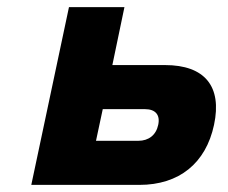

<svg xmlns="http://www.w3.org/2000/svg" viewBox="-20 -520 640 540"><path d="M68 0H372C484 0 559 -61 582 -169C605 -277 556 -337 444 -337H296L330 -500H174ZM250 -124 269 -213H388C417 -213 431 -197 425 -169C419 -140 398 -124 369 -124Z"/></svg>

Font: LT Wave Mono Black
Style: Italic
Weight: 900
Designer: Daniel Lyons
Version: Version 2.5 (Glyphs App)